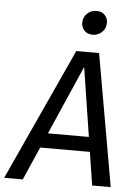

<svg xmlns="http://www.w3.org/2000/svg" viewBox="-92 -952 719 998"><g transform="rotate(5 267.5 -453.0)"><path d="M284 -689H403L524 0H427L332 -610L65 0H-32ZM158 -250H400L412 -173H124ZM361 -781Q334 -781 318 -797.5Q302 -814 302 -838Q302 -867 322 -886.5Q342 -906 371 -906Q398 -906 414 -889.5Q430 -873 430 -849Q430 -820 410 -800.5Q390 -781 361 -781Z"/></g></svg>

Font: Fira Sans Variable
Style: Italic
Weight: 397
Italic angle: -8°
Designer: Carrois Corporate & Edenspiekermann AG
Foundry: Carrois Corporate GbR & Edenspiekermann AG
Version: Version 4.202